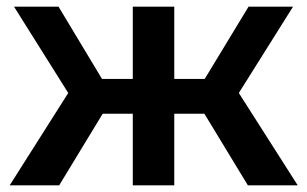

<svg xmlns="http://www.w3.org/2000/svg" viewBox="-20 -554 919 574"><path d="M591 -214H501V0H377V-214H287L157 0H9L184 -276L22 -534H155L285 -318H377V-534H501V-318H592L723 -534H856L694 -276L870 0H721Z"/></svg>

Font: CMG Sans SemiBold
Style: Regular
Weight: 600
Designer: Julieta Ulanovsky
Foundry: Julieta Ulanovsky
Version: Version 7.200